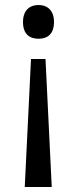

<svg xmlns="http://www.w3.org/2000/svg" viewBox="-20 -566 309 768"><path d="M196 -478C196 -526 168 -546 134 -546C100 -546 72 -526 72 -478C72 -428 100 -411 134 -411C168 -411 196 -428 196 -478ZM104 -330 79 182H187L162 -330Z"/></svg>

Font: Noto Sans Cuneiform
Style: Regular
Weight: 400
Designer: Monotype Design Team
Foundry: Monotype Imaging Inc.
Version: Version 2.001